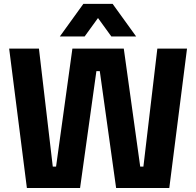

<svg xmlns="http://www.w3.org/2000/svg" viewBox="-20 -944 985 964"><path d="M115 0H382L464 -587H481L563 0H830L919 -700H770L700 -107.5H684L601.5 -700H343.5L261.5 -107.5H245L175.5 -700H26ZM398.5 -924.5 280.5 -761H405L472 -853.5L539 -761H663.5L545.5 -924.5Z"/></svg>

Font: MCL Standard Bold
Style: Regular
Weight: 700
Designer: Květoslav Bartoš
Foundry: Florian Karsten
Version: Version 1.001;Glyphs 3.2.3 (3260)